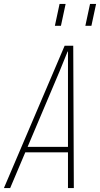

<svg xmlns="http://www.w3.org/2000/svg" viewBox="-35 -963 512 983"><path d="M-15 0 296 -729H340L343 0H313V-598V-699H311L270 -598L17 0ZM86 -183 98 -211H320V-183ZM246 -831 270 -943H301L277 -831ZM402 -831 426 -943H457L433 -831Z"/></svg>

Font: Hubot Sans Condensed ExtraLight
Style: Italic
Weight: 200
Width: 3
Italic angle: -12.0243°
Designer: Deni Anggara
Foundry: GitHub, Inc., Subsidiary of Microsoft Corporation
Version: Version 2.000